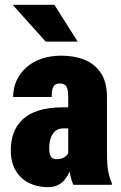

<svg xmlns="http://www.w3.org/2000/svg" viewBox="-20 -770 506 800"><path d="M264.2 -132.8V-365.2Q264.2 -387.7 260.7 -399.7Q257.3 -411.6 249.8 -416.7Q242.2 -421.9 227.5 -421.9Q215.8 -421.9 208.5 -416Q201.2 -410.2 198.2 -397.9Q195.3 -385.7 195.3 -365.7H34.7Q34.7 -402.3 48.8 -433.8Q63 -465.3 89.4 -488.8Q115.7 -512.2 152.6 -525.1Q189.5 -538.1 235.4 -538.1Q289.6 -538.1 332.5 -520.8Q375.5 -503.4 400.6 -465.3Q425.8 -427.2 425.8 -364.3V-133.3Q425.8 -81.5 431.2 -54.9Q436.5 -28.3 445.8 -8.3V0H285.6Q274.4 -24.4 269.3 -59.8Q264.2 -95.2 264.2 -132.8ZM282.2 -322.8 283.2 -234.9H241.7Q226.6 -234.9 215.8 -227.8Q205.1 -220.7 198 -209Q190.9 -197.3 188 -182.9Q185.1 -168.5 185.1 -153.3Q185.1 -131.8 189.7 -122.1Q194.3 -112.3 201.4 -109.6Q208.5 -106.9 217.3 -106.9Q235.8 -106.9 248.3 -115Q260.7 -123 266.1 -134.3Q271.5 -145.5 269 -153.3L285.6 -88.9Q277.3 -70.8 269.5 -53.5Q261.7 -36.1 250 -21.7Q238.3 -7.3 221.2 1.2Q204.1 9.8 178.2 9.8Q137.2 9.8 102.3 -6.8Q67.4 -23.4 46.1 -58.1Q24.9 -92.8 24.9 -146Q24.9 -182.6 36.4 -214.6Q47.9 -246.6 72.8 -271Q97.7 -295.4 139.9 -309.1Q182.1 -322.8 243.2 -322.8ZM206.5 -750 303.7 -596.7H170.4L32.7 -750Z"/></svg>

Font: Roboto Condensed Black
Style: Regular
Weight: 900
Designer: Christian Robertson
Foundry: Google
Version: Version 3.008; 2023